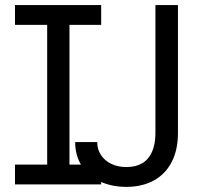

<svg xmlns="http://www.w3.org/2000/svg" viewBox="-20 -727 799 757"><path d="M39.1 -707H378.9V-628.9H39.1ZM39.1 -78.1H378.9V0H39.1ZM253.9 0H166V-707H253.9ZM681.6 -707V-202.1Q681.6 -135.7 656.7 -87.9Q631.8 -40 585.9 -15.1Q540 9.8 478.5 9.8Q419.9 9.8 374 -11.7Q328.1 -33.2 302.2 -73.2Q276.4 -113.3 276.4 -167H363.3Q363.3 -137.7 378.4 -115.2Q393.6 -92.8 419.4 -80.6Q445.3 -68.4 478.5 -68.4Q515.6 -68.4 541 -83.5Q566.4 -98.6 579.6 -128.9Q592.8 -159.2 592.8 -202.1V-707Z"/></svg>

Font: Pretendard GOV Variable
Style: Regular
Weight: 400
Designer: Base glyphs from Inter by Rasmus Andersson; Hangul glyphs from Noto Sans CJK(Source Han Sans) by Jang Soo-young and Kang
Foundry: Kil Hyung-jin
Version: Version 1.307;Glyphs 3.2 (3192)